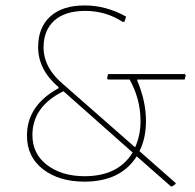

<svg xmlns="http://www.w3.org/2000/svg" viewBox="-20 -663 716 705"><path d="M484 -371V-367Q516 -291 516 -219Q516 -155 492 -108L625 9V12Q618 19 610 22L607 21L482 -89Q423 4 290 4Q197 4 138 -41.5Q79 -87 79 -165Q79 -276 195 -339V-343Q120 -407 120 -490Q120 -562 164.5 -602.5Q209 -643 291 -643Q370 -643 443 -602L437 -583H430Q368 -623 293 -623Q219 -623 179.5 -587.5Q140 -552 140 -489Q140 -413 214 -352L476 -122Q496 -165 496 -219Q496 -299 456 -371H377L373 -375L377 -391H659L662 -387L658 -371ZM99 -167Q99 -98 153 -57Q207 -16 291 -16Q414 -16 467 -103L213 -328Q99 -272 99 -167Z"/></svg>

Font: Alegreya Sans SC Thin
Style: Regular
Weight: 100
Designer: Juan Pablo del Peral
Foundry: Huerta Tipografica
Version: Version 2.007